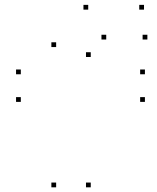

<svg xmlns="http://www.w3.org/2000/svg" viewBox="-20 -775 660 805"><path d="M360.5 10.4V-9.6H340.5V10.4ZM360.5 -536V-556H340.5V-536ZM425.4 -609.3V-629.3H405.4V-609.3ZM597.9 -609.3V-629.3H577.9V-609.3ZM583.8 -734.6V-754.6H563.8V-734.6ZM349.9 -734.6V-754.6H329.9V-734.6ZM215.4 -577.7V-597.7H195.4V-577.7ZM215.4 10.4V-9.6H195.4V10.4ZM587.6 -347.8V-367.8H567.6V-347.8ZM587.6 -463.6V-483.6H567.6V-463.6ZM67.3 -463.6V-483.6H47.3V-463.6ZM67.3 -347.8V-367.8H47.3V-347.8Z"/></svg>

Font: Monaspace Krypton Dots Var
Style: Regular
Weight: 400
Designer: Riley Cran and the Lettermatic Team
Version: Version 1.100 (Monaspace Krypton Dots)